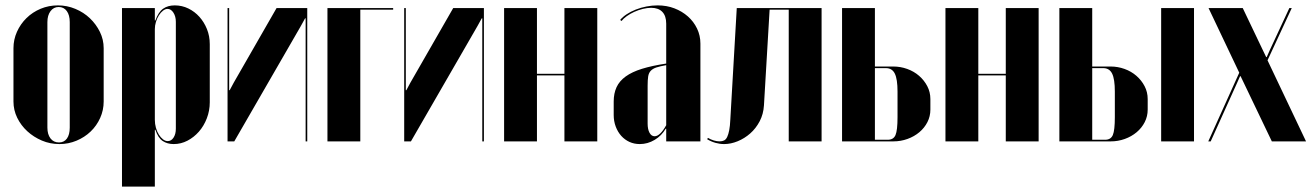

<svg xmlns="http://www.w3.org/2000/svg" viewBox="-20 -525 4882 713"><path d="M195 -505Q229 -505 260 -492Q291 -479 314 -457Q337 -435 351 -406.5Q365 -378 365 -346V-148Q365 -116 352 -87Q339 -58 316.5 -36.5Q294 -15 264 -2.5Q234 10 201 10Q166 10 135.5 -3Q105 -16 81.5 -37.5Q58 -59 44 -87.5Q30 -116 30 -148V-346Q30 -378 43 -407Q56 -436 78.5 -458Q101 -480 131 -492.5Q161 -505 195 -505ZM198 -499Q179 -499 167.5 -483.5Q156 -468 156 -443V-51Q156 -26 167.5 -11Q179 4 199 4Q218 4 228.5 -10.5Q239 -25 239 -51V-443Q239 -469 228 -484Q217 -499 198 -499Z M555 -479V-495H433V168H555V-13V-43H557Q567 -13 584 -1.5Q601 10 625 10Q652 10 676 -2.5Q700 -15 718.5 -36Q737 -57 748 -85.5Q759 -114 759 -145V-361Q759 -391 748.5 -417Q738 -443 720.5 -462.5Q703 -482 679.5 -493.5Q656 -505 629 -505Q603 -505 585.5 -492.5Q568 -480 557 -449H555ZM555 -80V-417Q555 -430 559 -443.5Q563 -457 570 -468Q577 -479 585.5 -485.5Q594 -492 602 -492Q615 -492 624 -478Q633 -464 633 -444V-47Q633 -27 624.5 -14Q616 -1 603 -1Q594 -1 585.5 -7.5Q577 -14 570 -25Q563 -36 559 -50.5Q555 -65 555 -80Z M1007 -495 848 -218 833 -190H831V-220V-495H825V0H850L1097 -428L1113 -457H1115V-427V0H1121V-495Z M1196 0H1318V-489H1440V-495H1196Z M1663 -495 1504 -218 1489 -190H1487V-220V-495H1481V0H1506L1753 -428L1769 -457H1771V-427V0H1777V-495Z M1852 -495V0H1974V-245H2076V0H2198V-495H2076V-251H1974V-495Z M2259 -98Q2259 -75 2266.5 -55Q2274 -35 2287 -20.5Q2300 -6 2317.5 2Q2335 10 2356 10Q2385 10 2411 -5.5Q2437 -21 2452 -47H2454V-27V0H2581V-363Q2581 -393 2568.5 -419Q2556 -445 2534.5 -464Q2513 -483 2484.5 -494Q2456 -505 2422 -505Q2402 -505 2381 -501Q2360 -497 2341 -489.5Q2322 -482 2307 -472Q2292 -462 2283 -451L2288 -447Q2295 -456 2307.5 -465Q2320 -474 2335.5 -481Q2351 -488 2367.5 -492Q2384 -496 2398 -496Q2425 -496 2439.5 -481Q2454 -466 2454 -437V-289Q2401 -281 2364 -269.5Q2327 -258 2303.5 -241Q2280 -224 2269.5 -201Q2259 -178 2259 -148ZM2411 -19Q2399 -19 2392 -32Q2385 -45 2385 -66V-207Q2385 -228 2387 -241Q2389 -254 2396.5 -262Q2404 -270 2417.5 -274.5Q2431 -279 2454 -283V-60Q2443 -40 2432 -29.5Q2421 -19 2411 -19Z M2606 -8Q2621 1 2637 5.5Q2653 10 2669 10Q2694 10 2719.5 -0.5Q2745 -11 2766 -29.5Q2787 -48 2801 -74.5Q2815 -101 2817 -134L2838 -489H2909V0H3031V-495H2716L2692 -80Q2691 -57 2688 -41.5Q2685 -26 2680.5 -16.5Q2676 -7 2669 -3.5Q2662 0 2652 0Q2642 0 2630.5 -3.5Q2619 -7 2609 -13Z M3229 -278V-495H3107V0H3298Q3325 0 3350 -9Q3375 -18 3394 -34Q3413 -50 3424 -71.5Q3435 -93 3435 -118V-157Q3435 -183 3423.5 -205Q3412 -227 3393 -243.5Q3374 -260 3349 -269Q3324 -278 3297 -278ZM3313 -90Q3313 -41 3305.5 -23.5Q3298 -6 3277 -6H3229V-272H3270Q3293 -272 3303 -251.5Q3313 -231 3313 -185Z M3491 -495V0H3613V-245H3715V0H3837V-495H3715V-251H3613V-495Z M4036 -278V-495H3914V0H4105Q4132 0 4157 -9Q4182 -18 4201 -34Q4220 -50 4231 -71.5Q4242 -93 4242 -118V-157Q4242 -183 4230.5 -205Q4219 -227 4200 -243.5Q4181 -260 4156 -269Q4131 -278 4104 -278ZM4120 -90Q4120 -41 4112.5 -23.5Q4105 -6 4084 -6H4036V-272H4077Q4100 -272 4110 -251.5Q4120 -231 4120 -185ZM4292 -495V0H4414V-495Z M4468 -495 4582 -255 4467 0H4476L4573 -215L4585 -242H4587L4600 -215L4703 0H4830L4687 -301L4777 -495H4768L4696 -340L4684 -313H4682L4669 -340L4595 -495Z"/></svg>

Font: Moniqa Black
Style: Regular
Weight: 900
Designer: Rajesh Rajput
Foundry: Rajesh Rajput
Version: Version 1.000